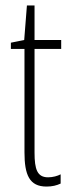

<svg xmlns="http://www.w3.org/2000/svg" viewBox="-20 -742 259 706"><path d="M157 -90C117 -90 107 -119 107 -181V-562H205V-595H107V-722H79L69 -595L20 -585V-562H70V-182C70 -99 88 -56 151 -56C172 -56 188 -60 203 -67V-101C192 -95 174 -90 157 -90Z"/></svg>

Font: Noto Sans Malayalam UI ExtraCondensed ExtraLight
Style: Regular
Weight: 200
Width: 2
Designer: Jelle Bosma - Monotype Design Team
Foundry: Monotype Imaging Inc.
Version: Version 2.104